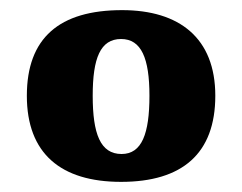

<svg xmlns="http://www.w3.org/2000/svg" viewBox="-20 -739 477 379"><path d="M219 -380C340 -380 405 -436 405 -550C405 -664 334 -719 221 -719C97 -719 33 -664 33 -550C33 -436 100 -380 219 -380ZM220 -435C178 -435 163 -475 163 -550C163 -624 178 -662 219 -662C259 -662 275 -624 275 -550C275 -475 260 -435 220 -435Z"/></svg>

Font: Noto Serif Devanagari SemiCondensed Black
Style: Regular
Weight: 900
Width: 4
Designer: Universal Thirst, Indian Type Foundry and the Monotype Design Team
Foundry: Monotype Imaging Inc.
Version: Version 2.004